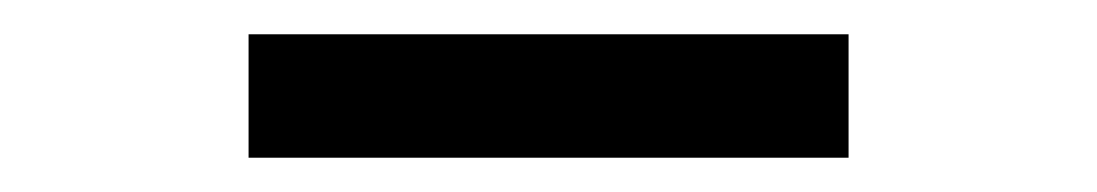

<svg xmlns="http://www.w3.org/2000/svg" viewBox="-20 -369 640 112"><path d="M125 -277H475V-349H125Z"/></svg>

Font: FiraMono Nerd Font
Style: Regular
Weight: 400
Designer: Carrois Corporate & Edenspiekermann AG
Foundry: Carrois Corporate GbR & Edenspiekermann AG
Version: Version 003.206;Nerd Fonts 3.3.0